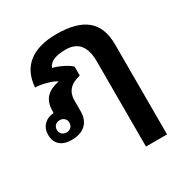

<svg xmlns="http://www.w3.org/2000/svg" viewBox="-185 -702 1049 1099"><g transform="rotate(-30 339.0 -153.0)"><path d="M463.9 253.9V-309.1Q463.9 -457 342.8 -457Q242.2 -457 223.1 -404.8Q255.9 -396.5 289.6 -379.6Q323.2 -362.8 338.9 -346.2V-288.1Q287.6 -275.4 264.4 -248.5Q241.2 -221.7 241.2 -180.2V-107.9Q241.2 -52.2 208.3 -21.7Q175.3 8.8 115.2 8.8Q65.9 8.8 39.1 -15.6Q12.2 -40 12.2 -84Q12.2 -124 37.1 -149.2Q62 -174.3 102.1 -176.8V-187Q102.1 -244.1 129.9 -275.6Q157.7 -307.1 217.8 -318.8Q196.3 -334 154.5 -345Q112.8 -356 83 -356Q90.3 -457 156 -508.5Q221.7 -560.1 341.8 -560.1Q473.6 -560.1 538.3 -506.8Q603 -453.6 603 -339.8V253.9ZM69.8 -84Q69.8 -65.4 81.5 -54.2Q93.3 -43 111.8 -43Q128.9 -43 140.9 -54.2Q152.8 -65.4 152.8 -84Q152.8 -102.1 140.9 -113Q128.9 -124 111.8 -124Q93.3 -124 81.5 -113Q69.8 -102.1 69.8 -84Z"/></g></svg>

Font: Droid Sans Thai
Style: Bold
Weight: 700
Designer: Steve Matteson
Foundry: Ascender Corporation
Version: Version 1.00